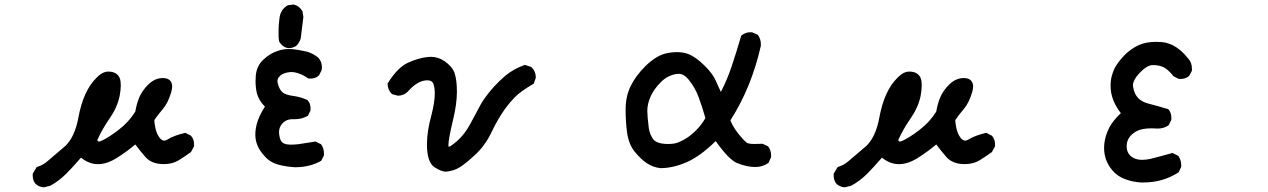

<svg xmlns="http://www.w3.org/2000/svg" viewBox="-20 -721 5540 839"><path d="M405.3 -109.4Q407.2 -102.5 412.1 -102.5Q417 -102.5 424.8 -106.4Q453.1 -119.1 498 -153.3Q542 -186.5 571.3 -233.4Q576.2 -264.6 587.9 -293.9Q600.6 -325.2 628.9 -352.5Q657.2 -379.9 691.4 -379.9Q723.6 -379.9 730.5 -355.5Q732.4 -349.6 732.4 -344.7Q732.4 -333 728.5 -319.3Q714.8 -271.5 690.9 -243.7Q667 -215.8 654.3 -196.3Q658.2 -138.7 681.6 -114.3Q690.4 -106.4 697.3 -106.4Q704.1 -106.4 711.9 -111.3Q739.3 -128.9 790 -140.6L814.5 -127.9Q828.1 -112.3 828.1 -90.8Q828.1 -87.9 828.1 -82L814.5 -56.6Q786.1 -36.1 759.8 -20Q733.4 -3.9 695.3 -3.9Q642.6 -3.9 615.2 -35.2Q594.7 -58.6 571.3 -89.8Q534.2 -58.6 494.1 -33.2Q404.3 25.4 334 -32.2Q295.9 11.7 269.5 38.1Q237.3 70.3 199.2 90.8L170.9 97.7Q150.4 95.7 135.7 83Q123 68.4 123 46.9Q123 43.9 123 38.1L139.6 9.8L143.6 7.8Q167 1 188 -17.1Q209 -35.2 234.4 -56.6Q263.7 -81.1 267.6 -85Q307.6 -126 322.3 -206.1Q343.8 -324.2 401.4 -380.9Q427.7 -408.2 453.1 -408.2Q492.2 -408.2 503.9 -377.9Q507.8 -366.2 507.8 -347.7Q507.8 -329.1 502.9 -301.8Q492.2 -251 459.5 -204.1Q426.8 -157.2 405.3 -109.4Z M1269.5 -200.2H1256.8Q1232.4 -200.2 1215.8 -183.6Q1199.2 -167 1199.2 -142.6Q1199.2 -137.7 1200.2 -131.8Q1204.1 -100.6 1221.7 -93.8Q1233.4 -88.9 1249 -88.9Q1264.6 -88.9 1283.2 -90.8Q1320.3 -96.7 1358.4 -102.5L1382.8 -90.8Q1395.5 -73.2 1395.5 -51.8Q1395.5 -47.9 1395.5 -42L1383.8 -18.6Q1335 9.8 1269.5 9.8H1268.6Q1232.4 7.8 1198.2 -1Q1161.1 -10.7 1137.7 -37.1Q1114.3 -62.5 1105 -85.4Q1095.7 -108.4 1095.7 -132.8Q1095.7 -191.4 1137.7 -254.9Q1111.3 -281.2 1102.5 -313.5Q1096.7 -338.9 1096.7 -366.2Q1096.7 -377.9 1097.7 -390.6Q1101.6 -433.6 1131.3 -460.9Q1161.1 -488.3 1192.4 -498Q1215.8 -506.8 1242.2 -506.8Q1260.7 -506.8 1282.7 -502.9Q1304.7 -499 1318.4 -496.1Q1347.7 -488.3 1371.1 -468.8Q1386.7 -451.2 1386.7 -427.7Q1386.7 -416 1384.8 -413.1L1374 -391.6Q1364.3 -382.8 1355 -380.4Q1345.7 -377.9 1339.8 -377.9Q1334 -377.9 1327.1 -377.9Q1308.6 -391.6 1288.6 -398.9Q1268.6 -406.2 1252.9 -406.2Q1245.1 -406.2 1236.3 -404.3Q1212.9 -400.4 1200.2 -385.7Q1192.4 -377.9 1192.4 -366.2Q1192.4 -359.4 1195.3 -351.6Q1201.2 -331.1 1211.9 -320.3L1215.8 -316.4Q1230.5 -305.7 1261.2 -301.8Q1292 -297.9 1323.2 -284.2Q1332 -274.4 1334.5 -265.1Q1336.9 -255.9 1336.9 -250Q1336.9 -244.1 1336.9 -238.3L1325.2 -214.8Q1308.6 -206.1 1295.4 -203.1Q1282.2 -200.2 1269.5 -200.2ZM1273.4 -519.5Q1256.8 -510.7 1244.1 -510.7Q1217.8 -510.7 1200.2 -539.1L1199.2 -541Q1197.3 -556.6 1197.3 -568.4Q1197.3 -580.1 1197.3 -594.2Q1197.3 -608.4 1201.2 -640.6Q1205.1 -678.7 1236.3 -697.3L1238.3 -698.2L1263.7 -701.2Q1288.1 -695.3 1300.8 -672.9L1301.8 -671.9L1305.7 -646.5L1293.9 -551.8Q1287.1 -532.2 1273.4 -519.5Z M1845.7 -89.8Q1845.7 -147.5 1865.2 -217.8Q1879.9 -274.4 1879.9 -313.5Q1879.9 -350.6 1868.2 -363.3Q1860.4 -370.1 1847.7 -370.1Q1804.7 -370.1 1761.7 -320.3Q1745.1 -303.7 1718.8 -302.7L1693.4 -309.6L1691.4 -311.5Q1674.8 -328.1 1673.8 -353.5V-356.4Q1697.3 -393.6 1719.2 -415.5Q1741.2 -437.5 1763.7 -447.3Q1806.6 -466.8 1846.7 -471.7Q1854.5 -472.7 1862.3 -472.7Q1894.5 -472.7 1921.9 -454.1Q1955.1 -431.6 1965.8 -403.3Q1976.6 -373 1976.6 -320.3Q1976.6 -267.6 1960 -198.2Q1939.5 -113.3 1939.5 -86.9Q1939.5 -82 1940.4 -79.1Q1948.2 -81.1 1962.9 -92.8Q1974.6 -101.6 1988.3 -115.2Q2013.7 -140.6 2033.2 -176.3Q2052.7 -211.9 2064.5 -234.4Q2076.2 -256.8 2080.6 -264.6Q2085 -272.5 2089.8 -279.8Q2094.7 -287.1 2099.6 -293.9Q2134.8 -343.8 2186.5 -388.7Q2223.6 -419.9 2273.4 -437.5L2300.8 -428.7Q2303.7 -425.8 2304.7 -424.8Q2321.3 -408.2 2321.3 -382.8V-380.9L2312.5 -355.5Q2254.9 -322.3 2228.5 -294.9Q2209 -275.4 2187.5 -246.1Q2155.3 -201.2 2128.9 -145.5Q2101.6 -86.9 2057.6 -45.9Q2013.7 -4.9 1987.8 10.7Q1961.9 26.4 1927.7 29.3Q1907.2 28.3 1878.9 9.8Q1845.7 -11.7 1845.7 -89.8Z M2713.9 -236.3Q2713.9 -243.2 2713.9 -249Q2714.8 -301.8 2736.3 -345.7Q2757.8 -389.6 2799.8 -431.6Q2843.8 -474.6 2884.8 -486.3Q2912.1 -493.2 2937.5 -493.2Q2964.8 -493.2 2986.3 -485.4Q3020.5 -472.7 3060.5 -432.6Q3094.7 -398.4 3107.4 -369.1Q3118.2 -344.7 3129.9 -319.3Q3157.2 -371.1 3177.7 -432.6Q3198.2 -494.1 3218.8 -564.5L3220.7 -566.4Q3237.3 -580.1 3258.8 -580.1Q3266.6 -580.1 3268.6 -579.1L3292 -568.4Q3299.8 -556.6 3302.2 -546.9Q3304.7 -537.1 3304.7 -531.2Q3304.7 -525.4 3304.7 -520.5Q3263.7 -338.9 3171.9 -195.3Q3184.6 -159.2 3224.6 -115.2Q3241.2 -96.7 3249 -94.7Q3258.8 -91.8 3276.4 -91.8Q3293.9 -91.8 3312.5 -92.8L3336.9 -81.1Q3349.6 -63.5 3349.6 -42Q3349.6 -34.2 3348.6 -32.2L3337.9 -8.8L3335.9 -7.8Q3311.5 8.8 3280.3 8.8Q3243.2 8.8 3200.2 -8.8Q3165 -23.4 3107.4 -104.5Q3040 -38.1 2980.5 -12.2Q2920.9 13.7 2866.2 13.7H2865.2Q2833 9.8 2806.6 -7.8Q2781.2 -24.4 2753.9 -57.6Q2726.6 -90.8 2719.7 -145.5Q2713.9 -191.4 2713.9 -236.3ZM2989.3 -373Q2968.8 -398.4 2945.3 -398.4Q2924.8 -398.4 2899.4 -385.7Q2880.9 -376 2866.2 -360.4Q2837.9 -332 2823.2 -299.8Q2808.6 -267.6 2808.6 -236.3Q2808.6 -211.9 2815.4 -159.2Q2819.3 -133.8 2834 -113.3Q2849.6 -91.8 2900.4 -91.8Q2931.6 -91.8 2950.2 -101.6Q2987.3 -117.2 3019.5 -149.4Q3045.9 -175.8 3062.5 -205.1Q3047.9 -255.9 3032.7 -296.9Q3017.6 -337.9 2989.3 -373Z M3905.3 -109.4Q3907.2 -102.5 3912.1 -102.5Q3917 -102.5 3924.8 -106.4Q3953.1 -119.1 3998 -153.3Q4042 -186.5 4071.3 -233.4Q4076.2 -264.6 4087.9 -293.9Q4100.6 -325.2 4128.9 -352.5Q4157.2 -379.9 4191.4 -379.9Q4223.6 -379.9 4230.5 -355.5Q4232.4 -349.6 4232.4 -344.7Q4232.4 -333 4228.5 -319.3Q4214.8 -271.5 4190.9 -243.7Q4167 -215.8 4154.3 -196.3Q4158.2 -138.7 4181.6 -114.3Q4190.4 -106.4 4197.3 -106.4Q4204.1 -106.4 4211.9 -111.3Q4239.3 -128.9 4290 -140.6L4314.5 -127.9Q4328.1 -112.3 4328.1 -90.8Q4328.1 -87.9 4328.1 -82L4314.5 -56.6Q4286.1 -36.1 4259.8 -20Q4233.4 -3.9 4195.3 -3.9Q4142.6 -3.9 4115.2 -35.2Q4094.7 -58.6 4071.3 -89.8Q4034.2 -58.6 3994.1 -33.2Q3904.3 25.4 3834 -32.2Q3795.9 11.7 3769.5 38.1Q3737.3 70.3 3699.2 90.8L3670.9 97.7Q3650.4 95.7 3635.7 83Q3623 68.4 3623 46.9Q3623 43.9 3623 38.1L3639.6 9.8L3643.6 7.8Q3667 1 3688 -17.1Q3709 -35.2 3734.4 -56.6Q3763.7 -81.1 3767.6 -85Q3807.6 -126 3822.3 -206.1Q3843.8 -324.2 3901.4 -380.9Q3927.7 -408.2 3953.1 -408.2Q3992.2 -408.2 4003.9 -377.9Q4007.8 -366.2 4007.8 -347.7Q4007.8 -329.1 4002.9 -301.8Q3992.2 -251 3959.5 -204.1Q3926.8 -157.2 3905.3 -109.4Z M5040 -159.2 5011.7 -160.2Q4968.8 -160.2 4946.3 -147.5Q4903.3 -124 4903.3 -82Q4903.3 -51.8 4925.8 -35.2Q4944.3 -22.5 4970.7 -22.5Q4986.3 -22.5 5005.9 -26.4Q5052.7 -38.1 5103.5 -52.7L5128.9 -40Q5141.6 -21.5 5141.6 0Q5141.6 2.9 5141.6 8.8L5129.9 32.2Q5061.5 76.2 4979.5 76.2Q4972.7 76.2 4965.8 76.2H4964.8Q4928.7 74.2 4895.5 61.5Q4862.3 48.8 4840.8 23.4Q4804.7 -19.5 4804.7 -73.2Q4804.7 -118.2 4827.1 -163.1Q4842.8 -193.4 4877.9 -226.6Q4833 -284.2 4833 -345.7Q4833 -370.1 4838.4 -389.6Q4843.8 -409.2 4850.6 -422.9Q4864.3 -448.2 4890.6 -476.6Q4918 -505.9 4955.1 -523.4Q4986.3 -538.1 5032.2 -538.1Q5061.5 -538.1 5077.1 -533.7Q5092.8 -529.3 5104.5 -523.4Q5139.6 -505.9 5170.9 -466.8Q5188.5 -448.2 5188.5 -420.9Q5188.5 -417 5188.5 -412.1L5176.8 -389.6Q5161.1 -376 5139.6 -376Q5136.7 -376 5130.9 -376L5108.4 -387.7Q5083 -418.9 5063.5 -427.7Q5043.9 -436.5 5022.5 -436.5Q5018.6 -436.5 5014.6 -436.5Q4990.2 -434.6 4958 -400.4Q4930.7 -371.1 4930.7 -346.7Q4930.7 -343.8 4931.6 -340.8Q4936.5 -309.6 4954.1 -292Q4971.7 -274.4 5001 -267.6Q5035.2 -258.8 5085 -244.1L5086.9 -242.2Q5098.6 -227.5 5098.6 -206.1Q5098.6 -203.1 5098.6 -197.3L5086.9 -173.8Q5065.4 -159.2 5040 -159.2Z"/></svg>

Font: JasonHandwriting2
Style: SemiBold
Weight: 600
Version: Version 1.04.7